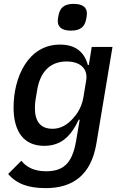

<svg xmlns="http://www.w3.org/2000/svg" viewBox="-20 -758 640 990"><path d="M216 212C355 212 450 145 477 -18L560 -516H453L438 -423H433C414 -491 369 -528 289 -528C125 -528 50 -360 50 -204C50 -83 100 -6 208 -6C297 -6 347 -58 386 -141H391L372 -29C351 91 301 125 217 125C161 125 119 107 90 71L22 139C66 191 128 212 216 212ZM251 -94C187 -94 160 -134 160 -201C160 -218 161 -232 164 -248L172 -296C187 -383 235 -441 323 -441C395 -441 426 -404 426 -361C426 -354 425 -348 424 -341L410 -256C401 -203 375 -167 356 -147C325 -112 290 -94 251 -94ZM346 -600C397 -600 417 -622 424 -658C427 -670 428 -681 428 -689C428 -716 411 -738 360 -738C309 -738 289 -716 282 -680C279 -668 278 -657 278 -649C278 -622 295 -600 346 -600Z"/></svg>

Font: IBM Mono Medium
Style: Italic
Weight: 500
Italic angle: -9°
Monospace: yes
Designer: Mike Abbink, Paul van der Laan, Pieter van Rosmalen
Foundry: Bold Monday
Version: Version 2.3